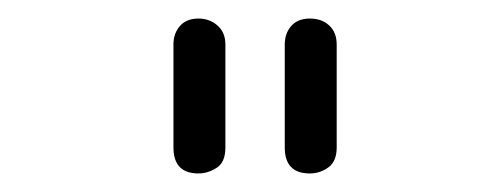

<svg xmlns="http://www.w3.org/2000/svg" viewBox="-20 -735 540 207"><path d="M314 -548Q287 -548 287 -576V-687Q287 -699 294 -707Q301 -715 314 -715Q327 -715 335 -707.5Q343 -700 343 -687V-576Q343 -561 334 -554.5Q325 -548 314 -548ZM194 -548Q167 -548 167 -576V-687Q167 -699 174 -707Q181 -715 194 -715Q206 -715 214.5 -707.5Q223 -700 223 -687V-576Q223 -560 213.5 -554Q204 -548 194 -548Z"/></svg>

Font: Hachi Maru Pop
Style: Regular
Weight: 400
Designer: Nontynet
Foundry: Nontynet
Version: Version 1.300